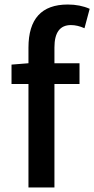

<svg xmlns="http://www.w3.org/2000/svg" viewBox="-20 -830 417 850"><path d="M354 -705Q323 -719 294 -719Q221 -719 221 -620V-550H332V-458H221V0H106V-458H31V-544L106 -550V-619Q106 -810 280 -810Q334 -810 377 -791Z"/></svg>

Font: Noto Sans S Chinese Medium
Style: Regular
Weight: 500
Designer: Ryoko NISHIZUKA  (kana & ideographs); Paul D. Hunt (Latin, Greek & Cyrillic); Wenlong ZHANG  (bopomofo); Sandoll Communi
Foundry: Adobe Systems Incorporated
Version: Version 1.000;PS 1;hotconv 1.0.78;makeotf.lib2.5.61930